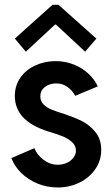

<svg xmlns="http://www.w3.org/2000/svg" viewBox="-20 -789 478 816"><path d="M28.3 -117.2 126 -159.2Q137.7 -130.4 165.3 -109.6Q192.9 -88.9 225.6 -88.9Q246.1 -88.9 263.9 -96.9Q281.7 -105 292.2 -118.9Q302.7 -132.8 302.7 -149.4Q302.7 -169.9 286.4 -184.8Q270 -199.7 248.8 -208.5Q227.5 -217.3 197.3 -226.6L184.6 -230.5Q43.5 -274.4 43 -380.9Q43 -424.8 66.4 -458.5Q89.8 -492.2 129.2 -510.5Q168.5 -528.8 215.8 -529.3Q257.8 -529.3 293.9 -514.6Q330.1 -500 356 -475.8Q381.8 -451.7 395.5 -421.9L299.8 -381.8Q287.6 -403.8 267.6 -418.9Q247.6 -434.1 218.8 -434.6Q189.9 -434.1 170.7 -419.2Q151.4 -404.3 151.4 -379.9Q151.4 -358.9 164.8 -345.5Q178.2 -332 198.2 -323.7Q218.3 -315.4 255.9 -303.7Q296.4 -290 328.1 -274.4Q359.9 -258.8 385 -228.3Q410.2 -197.8 410.2 -152.3Q410.2 -106.4 384.8 -69.8Q359.4 -33.2 317.1 -12.7Q274.9 7.8 225.6 7.8Q179.7 7.8 139.2 -9Q98.6 -25.9 69.8 -54.4Q41 -83 28.3 -117.2ZM43 -625 203.1 -768.6H228.5L389.6 -625L341.8 -569.3L217.8 -684.6H213.9L89.8 -569.3Z"/></svg>

Font: Reddit Sans Strawberry SemiBold
Style: Regular
Weight: 600
Designer: Stephen Hutchings
Foundry: Reddit
Version: Version 1.013